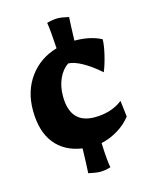

<svg xmlns="http://www.w3.org/2000/svg" viewBox="-100 -649 602 770"><g transform="rotate(-15 200.5 -263.5)"><path d="M255 -54Q258 21 264 49Q240 56 220 56Q204 56 172 49Q174 19 176 -53Q102 -64 62.5 -114.5Q23 -165 23 -252Q23 -332 65 -389.5Q107 -447 179 -468Q174 -550 169 -576Q194 -583 214 -583Q230 -583 260 -576Q258 -547 256 -479Q322 -479 367 -455Q367 -432 358 -393.5Q349 -355 337 -326Q300 -359 265.5 -378Q231 -397 208 -397Q183 -380 168.5 -348Q154 -316 154 -276Q154 -161 256 -161Q290 -161 320 -170.5Q350 -180 372 -198L380 -131Q359 -103 325.5 -82.5Q292 -62 255 -54Z"/></g></svg>

Font: Mirza
Style: Bold
Weight: 700
Designer: Arabic design by Kourosh Beigpour, Latin design by Eduardo Tunni, engineering by Lasse Fister
Version: Version 1.0010g